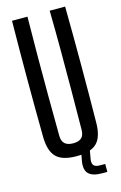

<svg xmlns="http://www.w3.org/2000/svg" viewBox="-139 -859 664 1051"><g transform="rotate(-15 193.0 -333.0)"><path d="M193 7.5Q113 7.5 78.5 -26.8Q44 -61 42.5 -140Q40.5 -304.5 40.5 -470Q40.5 -635.5 42.5 -800H130Q128.5 -690.5 128 -576.5Q127.5 -462.5 128 -348.8Q128.5 -235 129.5 -125.5Q129.5 -95 145.5 -80.2Q161.5 -65.5 193 -65.5Q225.5 -65.5 240.8 -80.2Q256 -95 256 -125.5Q257 -235 257.8 -348.8Q258.5 -462.5 258.2 -576.5Q258 -690.5 256 -800H343.5Q345.5 -635.5 345.5 -470Q345.5 -304.5 343.5 -140Q342.5 -61 307.8 -26.8Q273 7.5 193 7.5ZM332.5 134H303Q250 134 227.8 112.2Q205.5 90.5 213 43.5L222 -6.5H271L262 43.5Q258.5 67.5 268.2 78.2Q278 89 303 89H332.5Z"/></g></svg>

Font: Big Shoulders Display Thin SemiBold
Style: Regular
Weight: 600
Version: Version 2.002